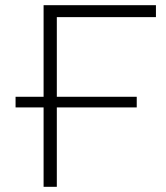

<svg xmlns="http://www.w3.org/2000/svg" viewBox="-20 -720 640 740"><path d="M199 -654H581V-700H148V-347H40V-306H148V0H199V-306H507V-347H199Z"/></svg>

Font: Montserrat Custom ExtraLight
Style: Regular
Weight: 300
Designer: Julieta Ulanovsky
Foundry: Julieta Ulanovsky
Version: Version 7.200